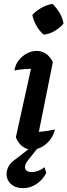

<svg xmlns="http://www.w3.org/2000/svg" viewBox="-20 -765 348 992"><path d="M170 -30 147 -81Q179 -83 207.5 -86.5Q236 -90 264 -96Q256 -64 237.5 -41Q219 -18 194.5 -5Q170 8 144 8Q118 8 96 -8.5Q74 -25 62 -56L152 -464L168 -411Q134 -410 107.5 -408Q81 -406 54 -401Q60 -433 78 -455Q96 -477 120 -489.5Q144 -502 169 -502Q196 -502 218 -487Q240 -472 253 -444ZM251 -745Q272 -725 288 -698.5Q304 -672 308 -643Q290 -621 262.5 -605Q235 -589 206 -586Q185 -603 169 -630.5Q153 -658 147 -688Q167 -709 194 -724.5Q221 -740 251 -745ZM100 207Q65 207 43.5 191.5Q22 176 16 152Q10 128 20.5 102.5Q31 77 60 58L164 -23H193L127 60Q105 87 110 105.5Q115 124 145 124Q161 124 178 117.5Q195 111 210 99L219 129Q199 166 167.5 186.5Q136 207 100 207Z"/></svg>

Font: Piazzolla Thin
Style: Bold Italic
Weight: 700
Italic angle: -11.3°
Version: Version 2.005